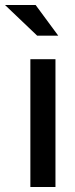

<svg xmlns="http://www.w3.org/2000/svg" viewBox="-62 -745 300 765"><path d="M59 0V-509H159V0ZM86 -603 -42 -725H80L170 -603Z"/></svg>

Font: Red Hat Display SemiBold
Style: Regular
Weight: 600
Designer: Pentagram, MCKL
Foundry: Pentagram, MCKL
Version: Version 1.023